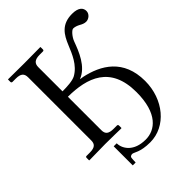

<svg xmlns="http://www.w3.org/2000/svg" viewBox="-239 -770 1082 1082"><g transform="rotate(-45 302.0 -229.0)"><path d="M558 -93C558 -265 444 -332 324 -357C323 -357 322 -357 321 -357C315 -358 310 -359 305 -360C378 -388 411 -475 432 -532C442 -560 468 -589 480 -589C493 -589 507 -584 520 -577C532 -570 545 -564 559 -564C580 -564 603 -582 603 -606C603 -629 587 -652 534 -652C449 -652 419 -600 395 -542C374 -491 349 -428 292 -396C268 -383 223 -381 187 -381V-574C187 -602 201 -618 242 -618H268C273 -618 276 -621 276 -626V-645L274 -646C274 -646 181 -645 145 -645C106 -645 19 -646 19 -646L17 -645V-626C17 -621 21 -618 25 -618H52C91 -618 106 -604 106 -574V-71C106 -43 93 -28 52 -28H25C21 -28 18 -25 18 -20V-1L20 1C20 1 113 -1 148 -1C188 -1 274 1 274 1L276 -1V-20C276 -25 272 -28 268 -28H242C202 -28 187 -41 187 -71V-338C339 -337 479 -292 479 -83C479 86 402 143 327 143C279 143 248 129 227 110C209 93 196 69 196 42H172V194H195C195 189 196 160 198 155C199 152 205 146 215 146C230 146 252 172 334 172C460 172 558 54 558 -93Z"/></g></svg>

Font: Libertinus Serif Display
Style: Regular
Weight: 400
Designer: Philipp H. Poll, Khaled Hosny
Foundry: Caleb Maclennan
Version: Version 7.050;RELEASE